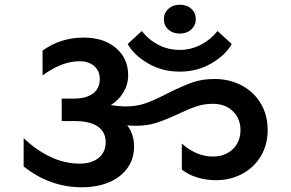

<svg xmlns="http://www.w3.org/2000/svg" viewBox="-20 -817 1232 812"><path d="M80 -113V-233Q132 -183 192.5 -154Q253 -125 316 -125Q368 -125 397.5 -149.5Q427 -174 427 -216Q427 -259 393.5 -282Q360 -305 296 -305H241V-400H291Q345 -400 373.5 -421.5Q402 -443 402 -483Q402 -517 378.5 -537.5Q355 -558 316 -558Q242 -558 160 -498V-603Q236 -658 334 -658Q419 -658 470.5 -614Q522 -570 522 -499Q522 -460 502 -426.5Q482 -393 449 -373Q478 -367 513 -367Q559 -367 598 -381Q637 -395 690 -423Q751 -453 792.5 -468Q834 -483 888 -483Q950 -483 1001.5 -456Q1053 -429 1082.5 -380Q1112 -331 1112 -267Q1112 -205 1083 -156.5Q1054 -108 1004 -81.5Q954 -55 895 -55Q850 -55 812.5 -67Q775 -79 749 -100V-210Q776 -185 810 -170Q844 -155 880 -155Q932 -155 964.5 -186Q997 -217 997 -267Q997 -316 964.5 -347Q932 -378 880 -378Q844 -378 812 -367.5Q780 -357 734 -335Q680 -310 641 -297.5Q602 -285 553 -285Q540 -285 518 -287Q547 -250 547 -197Q547 -146 519.5 -107Q492 -68 442 -46.5Q392 -25 326 -25Q191 -25 80 -113ZM740 -514Q666 -514 606 -549Q546 -584 520 -631L580 -686Q608 -649 649.5 -627.5Q691 -606 740 -606Q788 -606 830 -628Q872 -650 900 -686L960 -631Q934 -584 874 -549Q814 -514 740 -514ZM673 -736Q673 -762 692 -779.5Q711 -797 740 -797Q770 -797 789 -780Q808 -763 808 -736Q808 -710 789 -692.5Q770 -675 740 -675Q711 -675 692 -692Q673 -709 673 -736Z"/></svg>

Font: Madhuban Medium
Style: Regular
Weight: 500
Designer: jaikishan Patel
Foundry: MagicType
Version: Version 1.000